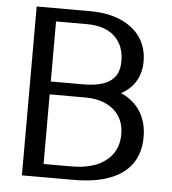

<svg xmlns="http://www.w3.org/2000/svg" viewBox="-52 -763 726 811"><g transform="rotate(5 311.5 -358.0)"><path d="M70.8 0V-716H295.5Q371.4 -716 426.3 -692.5Q481.3 -669 511.1 -625.9Q541 -582.8 541 -523.1Q541 -481.8 524.5 -449Q508 -416.2 476.3 -393.6Q444.7 -370.9 398.6 -359.7L398.7 -396.9Q451.5 -390.8 489.7 -365.3Q527.8 -339.8 548.3 -299.3Q568.8 -258.7 568.8 -206.7Q568.8 -139.2 537 -93.2Q505.3 -47.2 442.9 -23.6Q380.6 0 289.3 0ZM157.8 -6.2 94.8 -55.8H275.8Q338 -55.8 382.3 -74.2Q426.6 -92.6 450.2 -127Q473.9 -161.5 473.9 -209.5Q473.9 -253 453.7 -284.8Q433.6 -316.6 396.5 -333.8Q359.4 -351 309.2 -351H122.2L157.8 -393.7ZM157.8 -362.4 124.7 -405.5H295.5Q343.6 -405.5 377.5 -416.4Q411.5 -427.2 429.6 -452Q447.6 -476.8 447.6 -517.7Q447.6 -548.3 438 -574.3Q428.4 -600.3 408.8 -619.6Q389.2 -638.8 359.5 -649.5Q329.7 -660.2 289.3 -660.2H81.2L157.8 -708Z"/></g></svg>

Font: Russolo 10pt ExtraLight
Style: Regular
Weight: 200
Designer: Micah Stupak-Hahn
Version: Version 1.000